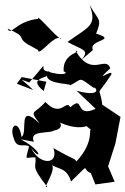

<svg xmlns="http://www.w3.org/2000/svg" viewBox="-20 -717 514 787"><path d="M361 -512C340 -555 467 -551 374 -579C398 -641 387 -628 347 -697C381 -609 339 -606 257 -545C314 -512 353 -515 312 -470ZM136 -512C137 -479 209 -587 232 -556C215 -559 126 -666 137 -640C41 -629 26 -567 11 -600C98 -561 44 -568 94 -535ZM69 -401 170 -382 159 -344C79 -408 209 -393 180 -426C142 -372 261 -376 269 -368C320 -394 299 -404 364 -357C371 -365 406 -315 294 -345L372 -271C283 -230 328 -332 268 -277C251 -313 231 -231 166 -299C120 -246 97 -269 143 -210C48 -301 97 -171 68 -156C58 -230 14 -206 37 -148C50 -105 80 -130 99 -117C84 -54 80 -73 125 -72C131 -28 102 -43 173 48C148 66 220 -31 188 -43C223 -21 254 -30 271 27C358 -57 311 -22 352 -8L371 39L450 28L423 -35L453 -129L474 -238L399 -288C389 -376 368 -306 436 -411C448 -441 355 -366 432 -437C413 -492 355 -396 290 -509C324 -504 234 -502 241 -424C261 -421 247 -400 168 -426C138 -435 194 -487 100 -379C48 -398 73 -392 116 -348L49 -374ZM119 -136C96 -185 184 -168 201 -182C230 -186 235 -204 225 -215C341 -162 387 -236 319 -213L355 -183C339 -196 372 -140 293 -55C283 -71 297 -54 199 -110C223 -39 140 -40 108 -110C148 -55 158 -97 65 -146Z"/></svg>

Font: Charger Distortion
Style: 2
Weight: 400
Designer: Jasper
Foundry: Cannot Into Space Fonts
Version: Version 0.98